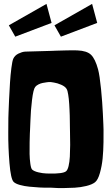

<svg xmlns="http://www.w3.org/2000/svg" viewBox="-20 -951 569 976"><path d="M57.6 -764.6 24.9 -822.3 216.3 -931.2 242.2 -834.5ZM289.6 -764.6 256.8 -822.3 448.2 -931.2 474.1 -834.5ZM315.4 -80.1Q323.7 -86.4 328.6 -106.9Q333.5 -127.4 335 -154.5Q336.4 -181.6 336.7 -214.1Q336.9 -246.6 335.9 -276.9Q335.9 -284.7 335.4 -304.7Q335 -324.7 335 -335.2Q335 -345.7 334.5 -364.7Q334 -383.8 333.3 -395Q332.5 -406.2 331.8 -422.4Q331.1 -438.5 329.6 -448.7Q328.1 -459 326.7 -470Q325.2 -481 323 -488.3Q320.8 -495.6 317.9 -500Q310.5 -511.7 290.8 -520.3Q271 -528.8 254.9 -531.2L239.3 -533.7Q238.3 -533.2 232.9 -533.7Q227.5 -534.2 217.3 -532.7Q207 -531.2 196.8 -529.3Q186.5 -527.3 175.8 -522Q165 -516.6 159.2 -509.3Q149.4 -497.6 142.8 -443.1Q136.2 -388.7 134.8 -340.3L132.8 -292Q132.3 -284.7 131.8 -272.2Q131.3 -259.8 130.6 -227.1Q129.9 -194.3 130.4 -168.2Q130.9 -142.1 134.3 -118.2Q137.7 -94.2 143.6 -88.9Q153.3 -80.1 175 -75Q196.8 -69.8 213.9 -69.3L230.5 -68.8Q299.3 -67.4 315.4 -80.1ZM505.4 -319.3Q505.9 -309.1 506.3 -291.7Q506.8 -274.4 506.1 -228.5Q505.4 -182.6 501.7 -145.3Q498 -107.9 488 -72Q478 -36.1 462.9 -24.4Q447.8 -12.7 418.7 -5.6Q389.6 1.5 359.4 3.2Q329.1 4.9 301 5.1Q272.9 5.4 254.9 3.9L237.3 2.9Q235.4 2.4 220.7 2.9Q206.1 3.4 180.4 2Q154.8 0.5 129.6 -2Q104.5 -4.4 81.5 -10.7Q58.6 -17.1 49.3 -26.4Q34.7 -41 28.1 -122.1Q21.5 -203.1 22 -276.9L22.5 -350.6Q22.9 -361.3 23.4 -379.4Q23.9 -397.5 26.1 -444.8Q28.3 -492.2 30.8 -530.5Q33.2 -568.8 37.8 -605.2Q42.5 -641.6 47.4 -652.3Q55.2 -669.4 73.7 -678.5Q92.3 -687.5 106.9 -688.5L121.6 -689L241.7 -692.4Q251.5 -692.9 265.6 -693.4Q279.8 -693.8 318.6 -694.8Q357.4 -695.8 373.5 -694.8Q421.4 -692.9 442.6 -672.6Q463.9 -652.3 478.5 -598.6Q486.8 -567.4 493.7 -497.6Q500.5 -427.7 502.9 -373.5Z"/></svg>

Font: Some Time Later
Style: Regular
Weight: 400
Version: Version 003.300